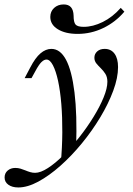

<svg xmlns="http://www.w3.org/2000/svg" viewBox="-89 -644 592 857"><path d="M-7.3 192.7Q-34.7 192.7 -51.6 180.6Q-68.5 168.5 -68.5 148.4Q-68.5 129 -54.8 117.3Q-41.1 105.6 -21 105.6Q-8.1 105.6 2.8 108.9Q13.7 112.1 24.2 116.5Q34.7 121 45.6 124.2Q56.5 127.4 67.7 127.4Q91.9 127.4 125 106Q158.1 84.7 194.4 48.4Q230.6 12.1 265.3 -31.9Q300 -75.8 328.2 -121.8Q356.5 -167.7 373.4 -208.9Q390.3 -250 390.3 -279Q390.3 -300 381.5 -314.1Q372.6 -328.2 361.3 -339.1Q350 -350 341.1 -360.9Q332.3 -371.8 332.3 -386.3Q332.3 -403.2 344.8 -414.5Q357.3 -425.8 378.2 -425.8Q406.5 -425.8 422.2 -404.4Q437.9 -383.1 437.9 -344.4Q437.9 -296.8 416.5 -239.1Q395.2 -181.5 358.9 -121Q322.6 -60.5 276.6 -4.4Q230.6 51.6 180.6 96Q130.6 140.3 82.3 166.5Q33.9 192.7 -7.3 192.7ZM182.3 84.7Q188.7 14.5 189.1 -53.2Q189.5 -121 184.7 -179.8Q179.8 -238.7 170.2 -283.1Q160.5 -327.4 147.2 -352.8Q133.9 -378.2 118.5 -378.2Q107.3 -378.2 95.6 -366.5Q83.9 -354.8 68.5 -325.8L51.6 -295.2H21L46 -342.7Q68.5 -386.3 91.9 -406Q115.3 -425.8 140.3 -425.8Q179.8 -425.8 205.6 -377.4Q231.5 -329 243.5 -231.5Q255.6 -133.9 250.8 12.9Q240.3 25.8 229.8 37.5Q219.4 49.2 207.7 60.9Q196 72.6 182.3 84.7ZM257.3 -492.7Q203.2 -492.7 169.4 -513.3Q135.5 -533.9 135.5 -568.5Q135.5 -592.7 152.4 -608.5Q169.4 -624.2 195.2 -624.2Q216.9 -624.2 227.8 -611.7Q238.7 -599.2 239.5 -574.2Q239.5 -544.4 248.4 -534.3Q257.3 -524.2 284.7 -524.2Q325.8 -524.2 369.8 -546Q413.7 -567.7 450 -608.9L466.1 -591.9Q426.6 -545.2 372.2 -519Q317.7 -492.7 257.3 -492.7Z"/></svg>

Font: Playfair 12pt Light
Style: Italic
Weight: 300
Italic angle: -15.6°
Designer: Claus Eggers Sørensen
Foundry: Claus Eggers Sørensen
Version: Version 2.000;gftools[0.9.28]